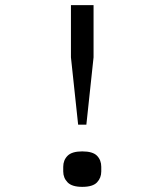

<svg xmlns="http://www.w3.org/2000/svg" viewBox="-20 -718 640 747"><path d="M284 -233 256 -495V-698H344V-495L316 -233ZM300 9Q260 9 243 -8.5Q226 -26 226 -51V-69Q226 -95 243 -112Q260 -129 300 -129Q341 -129 357.5 -112Q374 -95 374 -69V-51Q374 -26 357.5 -8.5Q341 9 300 9Z"/></svg>

Font: Lilex
Style: Regular
Weight: 400
Monospace: yes
Designer: Mike Abbink, Paul van der Laan, Pieter van Rosmalen, Mikhael Khrustik
Foundry: Mikhael Khrustik
Version: Version 2.510